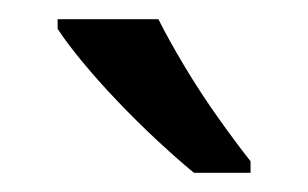

<svg xmlns="http://www.w3.org/2000/svg" viewBox="-20 -786 321 200"><path d="M145 -766Q156 -744 172.5 -716.5Q189 -689 207.5 -663Q226 -637 241 -618V-606H182Q165 -620 144 -639.5Q123 -659 102.5 -680.5Q82 -702 65.5 -722Q49 -742 40 -756V-766Z"/></svg>

Font: lkorean25
Style: Book
Weight: 400
Designer: Jelle Bosma - Monotype Design Team
Foundry: Monotype Imaging Inc.
Version: Version 2.003